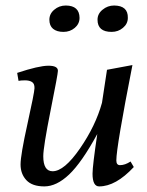

<svg xmlns="http://www.w3.org/2000/svg" viewBox="-20 -663 529 693"><path d="M337.9 9.8Q314 9.8 314 -36.1Q314 -64 331.1 -179.2Q274.9 -76.2 229.5 -33.2Q184.1 9.8 140.1 9.8Q96.2 9.8 75.2 -12.7Q54.2 -35.2 54.2 -69.3Q54.2 -103.5 79.1 -215.8Q104 -328.1 104.5 -344.7Q105 -361.3 95.2 -367.2Q85.9 -373 70.3 -373Q54.7 -373 46.9 -371.1L42 -399.9Q120.1 -425.8 154.8 -425.8Q189.5 -425.8 189 -407.2Q189 -396 162.6 -264.2Q136.2 -132.3 136.2 -99.1Q136.2 -44.9 169.9 -44.9Q211.9 -44.9 268.6 -127Q325.2 -209 348.1 -292L366.2 -411.1L458 -428.2Q399.9 -132.3 399.9 -84Q399.9 -66.9 413.1 -66.9Q431.2 -66.9 451.2 -80.1L462.9 -60.1Q397.9 9.8 337.9 9.8ZM392.1 -643.1Q442.4 -642.6 441.4 -598.6Q441.4 -577.1 423.8 -562.5Q406.7 -547.9 382.8 -547.9Q332 -547.9 332 -591.8Q332 -613.3 350.1 -627.9Q368.2 -643.1 392.1 -643.1ZM217.8 -643.1Q266.6 -642.6 267.1 -598.6Q267.1 -577.1 250 -562.5Q232.9 -547.9 209 -547.9Q185.1 -547.9 171.4 -559.1Q158.2 -570.3 158.2 -591.8Q158.2 -613.3 175.8 -627.9Q193.4 -643.1 217.8 -643.1Z"/></svg>

Font: Unna-Italic
Style: Italic
Weight: 400
Italic angle: -8°
Designer: Jorge de Buen U.
Foundry: Omnibus-Type
Version: Version 2.006;PS 002.006;hotconv 1.0.70;makeotf.lib2.5.58329